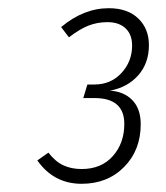

<svg xmlns="http://www.w3.org/2000/svg" viewBox="-20 -763 404 468"><path d="M343 -653Q343 -609 317 -579.5Q291 -550 248 -542Q282 -540 302.5 -519Q323 -498 323 -460Q323 -397 282.5 -356Q242 -315 179 -315Q111 -315 71 -372L98 -391Q115 -369 134.5 -360Q154 -351 179 -351Q227 -351 255 -382.5Q283 -414 283 -461Q283 -524 210 -524H183L193 -557H210Q250 -557 276 -585Q302 -613 302 -652Q302 -679 286 -694Q270 -709 242 -709Q217 -709 195.5 -700.5Q174 -692 148 -672L129 -697Q184 -743 245 -743Q291 -743 317 -718Q343 -693 343 -653Z"/></svg>

Font: Fira Sans Condensed ExtraLight
Style: Italic
Weight: 275
Width: 3
Italic angle: -8°
Designer: Carrois Corporate & Edenspiekermann AG
Foundry: Carrois Corporate GbR & Edenspiekermann AG
Version: Version 4.203